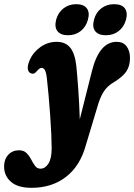

<svg xmlns="http://www.w3.org/2000/svg" viewBox="-122 -653 642 918"><path d="M317.5 -313Q352.5 -453 435.5 -453Q467.5 -453 483.5 -431.2Q499.5 -409.5 499.5 -375.5Q499.5 -339 483.2 -313.2Q467 -287.5 423.5 -260.5Q390.5 -242 372.8 -213.2Q355 -184.5 342.5 -138.5L288.5 41Q261.5 140 193.8 192.5Q126 245 29 245Q-37 245 -69.8 216.2Q-102.5 187.5 -102.5 142.5Q-102.5 109 -82.5 87.2Q-62.5 65.5 -31 65.5Q-8.5 65.5 4.8 78.8Q18 92 27 109.5Q36 127 45.8 140.2Q55.5 153.5 71.5 153.5Q94 153.5 109.5 129.2Q125 105 125 56Q125 29 123.2 -12Q121.5 -53 118 -100.5Q114.5 -148 110.5 -195Q106.5 -242 102 -280Q98.5 -308.5 92.2 -318.5Q86 -328.5 77 -328.5Q66.5 -328.5 52.5 -311Q39 -294.5 22.5 -304Q12 -310 10.8 -326Q9.5 -342 21 -368Q36 -402.5 71 -427.8Q106 -453 149 -453Q190.5 -453 213.2 -425.8Q236 -398.5 243 -337Q248 -287 252.5 -222.2Q257 -157.5 259.5 -82.5ZM203 -484.5Q168 -484.5 152.8 -504Q137.5 -523.5 146.5 -559Q156 -593.5 181.8 -613.2Q207.5 -633 242.5 -633Q278 -633 293 -613.2Q308 -593.5 298.5 -559Q289 -524.5 263.8 -504.5Q238.5 -484.5 203 -484.5ZM384 -484.5Q348.5 -484.5 333.2 -504Q318 -523.5 327.5 -559Q336.5 -593.5 362.5 -613.2Q388.5 -633 423.5 -633Q460 -633 474.8 -613.2Q489.5 -593.5 480.5 -559Q471 -524.5 445.5 -504.5Q420 -484.5 384 -484.5Z"/></svg>

Font: Fraunces 144pt SuperSoft
Style: Bold Italic
Weight: 700
Italic angle: -16°
Version: Version 1.000;[0bf87f6ff]